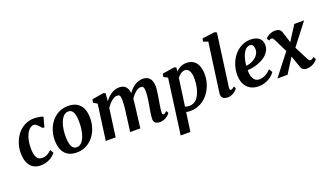

<svg xmlns="http://www.w3.org/2000/svg" viewBox="-89 -1466 4077 2381"><g transform="rotate(-20 1949.0 -276.0)"><path d="M215.8 9.8Q173.3 9.8 139.6 -4.9Q106 -19.5 82.5 -48.1Q59.1 -76.7 46.1 -118.7Q33.2 -160.6 32.7 -215.3Q32.2 -254.9 40.5 -296.4Q48.8 -337.9 65.4 -377.2Q82 -416.5 107.2 -451.2Q132.3 -485.8 166.3 -511.7Q200.2 -537.6 242.4 -552.7Q284.7 -567.9 335.9 -567.9Q350.1 -567.9 365.7 -566.4Q381.3 -564.9 397 -562.5Q412.6 -560.1 427 -556.2Q441.4 -552.2 453.1 -547.4L418 -417.5Q417.5 -418 413.8 -418.5Q410.2 -418.9 405.8 -419.4Q401.4 -419.9 397.7 -420.2Q394 -420.4 393.6 -420.9Q384.3 -431.6 373 -444.3Q361.8 -457 350.1 -468Q338.4 -479 327.1 -486.1Q315.9 -493.2 306.2 -493.2Q278.8 -493.2 253.9 -474.4Q229 -455.6 210.2 -420.9Q191.4 -386.2 180.7 -336.4Q169.9 -286.6 170.9 -224.6Q171.4 -184.1 177.7 -155Q184.1 -126 195.6 -107.4Q207 -88.9 223.9 -80.3Q240.7 -71.8 262.7 -71.8Q283.7 -71.8 300.8 -75.9Q317.9 -80.1 333 -87.9Q348.1 -95.7 361.8 -106.7Q375.5 -117.7 389.6 -130.9L415.5 -85.4Q405.8 -71.8 388.4 -55.2Q371.1 -38.6 345.7 -24.2Q320.3 -9.8 287.8 0Q255.4 9.8 215.8 9.8Z M483.4 -213.4Q481.9 -260.3 491 -304.9Q500 -349.6 517.8 -389.2Q535.6 -428.7 561.8 -461.7Q587.9 -494.6 621.3 -518.3Q654.8 -542 694.8 -555.2Q734.9 -568.4 780.8 -568.4Q881.3 -568.4 935.1 -510.5Q988.8 -452.6 991.2 -344.2Q992.2 -297.4 983.4 -252.4Q974.6 -207.5 956.8 -168Q939 -128.4 912.6 -95.2Q886.2 -62 852.8 -38.3Q819.3 -14.6 779.1 -1.2Q738.8 12.2 693.4 12.2Q592.3 12.2 539.6 -46.4Q486.8 -105 483.4 -213.4ZM713.4 -49.3Q738.3 -49.3 758.1 -62.3Q777.8 -75.2 793 -97.4Q808.1 -119.6 818.8 -149.2Q829.6 -178.7 835.9 -211.4Q842.3 -244.1 845 -278.6Q847.7 -313 847.2 -345.2Q845.2 -427.7 824.2 -465.6Q803.2 -503.4 763.2 -503.4Q738.3 -503.4 718.3 -490.7Q698.2 -478 682.6 -456.1Q667 -434.1 656 -405.3Q645 -376.5 638.2 -344Q631.3 -311.5 628.4 -277.8Q625.5 -244.1 626.5 -212.4Q628.4 -129.4 649.2 -89.4Q669.9 -49.3 713.4 -49.3Z M1139.6 -469.7 1088.9 -499 1097.7 -542.5 1251.5 -567.9 1275.9 -556.2 1267.6 -453.6Q1284.7 -477.5 1305.7 -498.5Q1326.7 -519.5 1350.6 -534.9Q1374.5 -550.3 1400.6 -559.1Q1426.8 -567.9 1454.1 -567.9Q1479 -567.9 1500 -561.8Q1521 -555.7 1536.6 -541.5Q1552.2 -527.3 1562.3 -504.6Q1572.3 -481.9 1575.7 -448.7Q1592.8 -475.1 1614.3 -496.8Q1635.7 -518.6 1660.4 -534.4Q1685.1 -550.3 1712.6 -559.1Q1740.2 -567.9 1769.5 -567.9Q1795.9 -567.9 1817.9 -559.8Q1839.8 -551.8 1856 -534.2Q1872.1 -516.6 1881.1 -488.5Q1890.1 -460.4 1890.1 -420.4Q1890.1 -406.2 1887.9 -385.3Q1885.7 -364.3 1882.3 -340.6Q1878.9 -316.9 1874.8 -292.2Q1870.6 -267.6 1867.2 -246.6Q1864.3 -227.5 1860.8 -208Q1857.4 -188.5 1854.5 -168.9Q1851.6 -149.4 1849.4 -131.1Q1847.2 -112.8 1846.7 -96.7Q1845.7 -79.1 1850.1 -72Q1854.5 -64.9 1861.3 -64.9Q1869.6 -64.9 1879.6 -70.3Q1889.6 -75.7 1909.7 -91.8L1923.8 -60.5Q1919.9 -55.2 1909.2 -43.5Q1898.4 -31.7 1881.3 -19.8Q1864.3 -7.8 1841.3 1.2Q1818.4 10.3 1790 10.3Q1765.1 10.3 1749.3 4.4Q1733.4 -1.5 1724.4 -11.7Q1715.3 -22 1711.9 -35.4Q1708.5 -48.8 1709 -64.5Q1709.5 -78.1 1711.4 -95.9Q1713.4 -113.8 1716.3 -133.8Q1719.2 -153.8 1722.9 -175.3Q1726.6 -196.8 1730.5 -217.8Q1733.9 -237.8 1737.8 -262Q1741.7 -286.1 1745.1 -311.3Q1748.5 -336.4 1750.7 -361.3Q1752.9 -386.2 1752.9 -408.2Q1752.9 -431.2 1749.8 -445.1Q1746.6 -459 1740.7 -466.8Q1734.9 -474.6 1727.1 -477.1Q1719.2 -479.5 1709.5 -479.5Q1693.8 -479.5 1676.3 -471.7Q1658.7 -463.9 1641.1 -449.7Q1623.5 -435.5 1606.7 -416.3Q1589.8 -397 1575.7 -374Q1573.2 -342.8 1569.6 -309.3Q1565.9 -275.9 1562 -246.6L1531.7 0H1397.9L1425.8 -216.3Q1428.7 -236.8 1431.9 -261Q1435.1 -285.2 1437.5 -310.3Q1439.9 -335.4 1441.4 -360.1Q1442.9 -384.8 1442.9 -406.7Q1442.4 -431.2 1439.2 -445.8Q1436 -460.4 1430.2 -468Q1424.3 -475.6 1415.3 -477.8Q1406.2 -480 1394 -480Q1378.9 -480 1360.8 -471.4Q1342.8 -462.9 1324.5 -447.8Q1306.2 -432.6 1288.6 -412.4Q1271 -392.1 1256.3 -368.7L1206.1 0H1075.7Z M2100.1 253.9H1972.2L2070.3 -474.1L2017.6 -501L2025.9 -542.5L2185.5 -567.9L2210 -556.2L2204.1 -505.4Q2215.8 -517.6 2230.2 -528.8Q2244.6 -540 2262.2 -548.8Q2279.8 -557.6 2300 -562.7Q2320.3 -567.9 2343.8 -567.9Q2386.2 -567.9 2417.7 -553Q2449.2 -538.1 2470.2 -510.5Q2491.2 -482.9 2501.7 -443.8Q2512.2 -404.8 2512.2 -356.4Q2512.2 -311.5 2502.2 -266.6Q2492.2 -221.7 2472.9 -181.2Q2453.6 -140.6 2425.8 -105.7Q2397.9 -70.8 2362.3 -45.2Q2326.7 -19.5 2283.4 -4.9Q2240.2 9.8 2190.9 9.8Q2176.8 9.8 2162.8 8.1Q2148.9 6.3 2134.8 3.9ZM2144.5 -64.9Q2157.2 -59.1 2171.6 -56.6Q2186 -54.2 2204.6 -54.2Q2234.9 -54.2 2259 -66.9Q2283.2 -79.6 2302 -101.6Q2320.8 -123.5 2334.5 -152.8Q2348.1 -182.1 2356.7 -215.3Q2365.2 -248.5 2369.4 -283.9Q2373.5 -319.3 2373.5 -353Q2373.5 -382.8 2368.7 -408Q2363.8 -433.1 2354.2 -451.2Q2344.7 -469.2 2330.8 -479.2Q2316.9 -489.3 2298.3 -489.3Q2281.7 -489.3 2266.8 -483.6Q2252 -478 2239 -469Q2226.1 -460 2214.8 -448.2Q2203.6 -436.5 2194.8 -424.3Z M2602.1 -56.2Q2602.1 -64 2603.3 -75.2Q2604.5 -86.4 2605.5 -93.8L2691.9 -723.6L2629.4 -744.6L2639.2 -785.2L2806.6 -805.7L2831.1 -792.5L2737.3 -102.1Q2734.9 -85 2738.3 -75Q2741.7 -64.9 2751.5 -64.9Q2754.9 -64.9 2759.3 -65.9Q2763.7 -66.9 2769 -69.8Q2774.4 -72.8 2782 -78.1Q2789.6 -83.5 2799.8 -91.8L2814 -60.5Q2810.1 -55.2 2799.6 -43.5Q2789.1 -31.7 2772.5 -20Q2755.9 -8.3 2733.9 0.7Q2711.9 9.8 2685.5 9.8Q2668 9.8 2652.8 6.1Q2637.7 2.4 2626.5 -5.4Q2615.2 -13.2 2608.6 -25.6Q2602.1 -38.1 2602.1 -56.2Z M2886.7 -210Q2887.2 -284.2 2910.6 -349.4Q2934.1 -414.6 2975.1 -463.4Q3016.1 -512.2 3071.3 -540.3Q3126.5 -568.4 3190.9 -568.4Q3229.5 -568.4 3257.8 -558.8Q3286.1 -549.3 3304.7 -533Q3323.2 -516.6 3332.3 -494.1Q3341.3 -471.7 3341.8 -445.8Q3342.3 -406.7 3327.1 -375.2Q3312 -343.8 3286.6 -319.1Q3261.2 -294.4 3228 -276.6Q3194.8 -258.8 3160.2 -247.3Q3125.5 -235.8 3091.3 -229.7Q3057.1 -223.6 3029.8 -223.1Q3028.8 -191.4 3033.9 -163.1Q3039.1 -134.8 3050.8 -113.3Q3062.5 -91.8 3081.5 -79.1Q3100.6 -66.4 3127 -66.4Q3151.4 -66.4 3173.1 -72.5Q3194.8 -78.6 3214.1 -89.1Q3233.4 -99.6 3250.2 -113.5Q3267.1 -127.4 3281.7 -143.1L3309.1 -97.2Q3298.8 -81.5 3279.5 -62.7Q3260.3 -43.9 3232.7 -27.1Q3205.1 -10.3 3169.7 1Q3134.3 12.2 3092.3 12.2Q3036.6 12.2 2997.3 -6.8Q2958 -25.9 2933.3 -57.1Q2908.7 -88.4 2897.5 -128.2Q2886.2 -168 2886.7 -210ZM3030.8 -279.8Q3047.4 -280.8 3067.4 -285.6Q3087.4 -290.5 3107.4 -299.8Q3127.4 -309.1 3146.2 -322Q3165 -335 3179.2 -352.1Q3193.4 -369.1 3201.9 -389.6Q3210.4 -410.2 3210 -434.6Q3209 -470.7 3196.3 -487.8Q3183.6 -504.9 3160.6 -504.9Q3139.2 -504.9 3121.6 -494.1Q3104 -483.4 3090.3 -465.8Q3076.7 -448.2 3066.2 -425Q3055.7 -401.9 3048.6 -376.7Q3041.5 -351.6 3037.1 -326.4Q3032.7 -301.3 3030.8 -279.8Z M3561 -282.7 3475.6 -456.1Q3468.8 -470.2 3460.7 -480.5Q3452.6 -490.7 3442.4 -490.7Q3430.2 -490.7 3421.9 -487.1Q3413.6 -483.4 3405.3 -476.6L3386.7 -511.2Q3389.6 -515.6 3399.9 -524.9Q3410.2 -534.2 3426.5 -543.7Q3442.9 -553.2 3464.8 -560.5Q3486.8 -567.9 3513.2 -567.9Q3549.8 -567.9 3569.3 -554.7Q3588.9 -541.5 3597.2 -516.6L3644.5 -369.1L3769 -564H3897.9L3680.7 -282.2L3764.2 -117.7Q3767.6 -110.8 3772 -102.8Q3776.4 -94.7 3781.5 -88.1Q3786.6 -81.5 3791.7 -77.1Q3796.9 -72.8 3802.2 -72.8Q3805.7 -72.8 3810.1 -73.5Q3814.5 -74.2 3820.3 -76.9Q3826.2 -79.6 3833.7 -84.2Q3841.3 -88.9 3851.1 -97.2L3871.1 -63Q3868.2 -57.6 3856.9 -45.7Q3845.7 -33.7 3827.4 -21.5Q3809.1 -9.3 3784.2 0.2Q3759.3 9.8 3729 9.8Q3711.4 9.8 3698.7 6.1Q3686 2.4 3677 -4.4Q3668 -11.2 3662.1 -20.5Q3656.2 -29.8 3651.9 -41.5L3598.1 -195.8L3474.6 0H3340.8Z"/></g></svg>

Font: Merriweather Bold
Style: Italic
Weight: 700
Italic angle: -7°
Designer: Eben Sorkin ( eben@eyebytes.com )
Foundry: Eben Sorkin ( eben@eyebytes.com )
Version: Version 1.5; ttfautohint (v0.97) -l 13 -r 13 -G 200 -x 24 -f